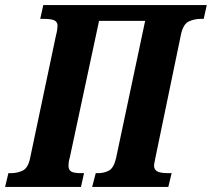

<svg xmlns="http://www.w3.org/2000/svg" viewBox="-40 -734 832 754"><path d="M-20 0 -7 -54H3Q28 -54 49 -64Q70 -74 78 -112L179 -591Q183 -607 184.5 -617Q186 -627 186 -633Q186 -647 174.5 -653.5Q163 -660 128 -660H118L130 -714H772L760 -660H750Q724 -660 702 -650Q680 -640 671 -600L571 -118Q569 -106 567 -97.5Q565 -89 565 -83Q565 -69 576.5 -61.5Q588 -54 623 -54H634L621 0H322L336 -54H346Q368 -54 387.5 -64Q407 -74 416 -114L530 -652H349L234 -115Q231 -106 230 -97.5Q229 -89 229 -83Q229 -67 239.5 -60.5Q250 -54 279 -54H290L278 0Z"/></svg>

Font: Noto Serif ExtraCondensed ExtraBold
Style: Italic
Weight: 800
Width: 2
Italic angle: -12°
Designer: Monotype Design Team
Foundry: Monotype Imaging Inc.
Version: Version 2.013